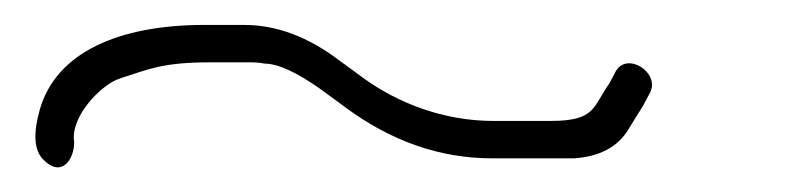

<svg xmlns="http://www.w3.org/2000/svg" viewBox="-20 -363 641 154"><path d="M148.9 -313H180.9C184.9 -313 188.6 -312.7 192 -312C202.7 -312 217.5 -305.3 236.4 -292L256.9 -277C293.7 -249.7 333 -236 374.7 -236H440.7C461 -237.5 475.4 -245.1 483.9 -259C487.5 -265 491.5 -271.3 495.7 -278L501 -288C510.4 -304 483.4 -322 474 -306L468.7 -296C455.4 -277.5 458.1 -266 421.7 -266H375.7C335.8 -266 299.4 -280.3 272 -300L251.5 -315C226.7 -333.7 201.4 -343 175.9 -343H143.9C75.2 -343 24.9 -320.9 11.9 -275C6.5 -255.9 7.3 -242.6 14.6 -235.1C29.1 -220.1 39.5 -234.7 39.5 -249C36.1 -269.4 61.2 -295.2 76 -300C99.6 -307.6 110.3 -313 148.9 -313Z"/></svg>

Font: MewTooHand
Style: Lta
Weight: 400
Designer: Mew Too, Robert Jablonski
Version: Version 0.77